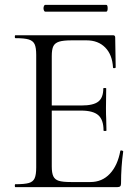

<svg xmlns="http://www.w3.org/2000/svg" viewBox="-20 -770 577 790"><path d="M43 -12Q81 -12 98.5 -17Q116 -22 122.5 -36.5Q129 -51 129 -81V-544Q129 -574 122.5 -588Q116 -602 98.5 -607.5Q81 -613 43 -613Q41 -613 41 -619Q41 -625 43 -625H445Q454 -625 454 -616L456 -493Q456 -490 450.5 -489.5Q445 -489 445 -492Q442 -545 413 -574.5Q384 -604 336 -604H275Q240 -604 223 -598.5Q206 -593 199.5 -580Q193 -567 193 -539V-85Q193 -58 199.5 -44.5Q206 -31 222 -26Q238 -21 272 -21H352Q400 -21 432 -55Q464 -89 475 -149Q475 -151 479 -151Q482 -151 484.5 -149.5Q487 -148 487 -147Q478 -84 478 -15Q478 -7 474.5 -3.5Q471 0 462 0H43Q41 0 41 -6Q41 -12 43 -12ZM313 -315H163V-336H316Q364 -336 384.5 -352Q405 -368 405 -406Q405 -408 411 -408Q417 -408 417 -406L416 -325Q416 -296 417 -281L418 -233Q418 -231 412 -231Q406 -231 406 -233Q406 -277 384.5 -296Q363 -315 313 -315ZM159 -736Q159 -741 161 -745.5Q163 -750 166 -750H417Q423 -750 423 -736Q423 -722 417 -722H166Q163 -722 161 -726.5Q159 -731 159 -736Z"/></svg>

Font: Cormorant Unicase
Style: Regular
Weight: 400
Designer: Christian Thalmann (Catharsis Fonts)
Foundry: Catharsis Fonts
Version: Version 4.000